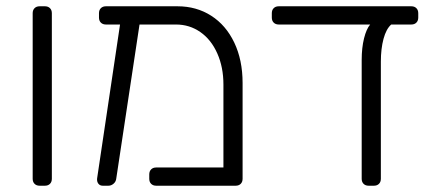

<svg xmlns="http://www.w3.org/2000/svg" viewBox="-20 -591 1401 611"><path d="M84 -22V-549Q84 -559 90 -565Q96 -571 106 -571H123Q133 -571 139 -565Q145 -559 145 -549V-22Q145 -12 139 -6Q133 0 123 0H106Q96 0 90 -6Q84 -12 84 -22Z M752 -327V-22Q752 -12 746 -6Q740 0 730 0H477Q467 0 461 -6Q455 -12 455 -22V-36Q455 -46 461 -52Q467 -58 477 -58H691V-322Q691 -377 671.5 -421Q652 -465 617.5 -489Q583 -513 540 -513H424L350 -23Q349 -13 341.5 -6.5Q334 0 325 0H307Q298 0 293 -6.5Q288 -13 289 -23L362 -513H317Q307 -513 301 -519Q295 -525 295 -535V-549Q295 -559 301 -565Q307 -571 317 -571H545Q605 -571 652 -541Q699 -511 725.5 -455.5Q752 -400 752 -327Z M1311 -549V-535Q1311 -525 1305 -519Q1299 -513 1289 -513H1225Q1209 -499 1200.5 -467.5Q1192 -436 1192 -395V-22Q1192 -12 1186 -6Q1180 0 1170 0H1153Q1143 0 1137 -6Q1131 -12 1131 -22V-400Q1131 -439 1138.5 -469Q1146 -499 1158 -513H867Q857 -513 851 -519Q845 -525 845 -535V-549Q845 -559 851 -565Q857 -571 867 -571H1289Q1299 -571 1305 -565Q1311 -559 1311 -549Z"/></svg>

Font: Rubik
Style: Regular
Weight: 300
Designer: Hubert & Fischer
Foundry: Hubert & Fischer
Version: Version 1.100